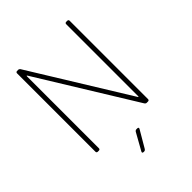

<svg xmlns="http://www.w3.org/2000/svg" viewBox="-246 -838 1177 1177"><g transform="rotate(-45 342.0 -250.0)"><path d="M524 -690V-65C524 -61 521 -60 519 -64L131 -693C128 -697 124 -700 119 -700H108C102 -700 98 -696 98 -690V-10C98 -4 102 0 108 0H118C124 0 128 -4 128 -10V-634C128 -638 131 -639 133 -635L520 -7C523 -3 527 0 532 0H544C550 0 554 -4 554 -10V-690C554 -696 550 -700 544 -700H534C528 -700 524 -696 524 -690ZM305 200H311C316 200 320 197 323 193L388 82C392 75 389 70 381 70H372C367 70 363 73 360 77L298 188C294 195 297 200 305 200Z"/></g></svg>

Font: Barlow Thin
Style: Regular
Weight: 250
Designer: Jeremy Tribby
Foundry: Tribby Type
Version: Version 1.422;hotconv 1.0.109;makeotfexe 2.5.65596